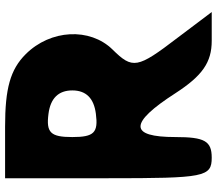

<svg xmlns="http://www.w3.org/2000/svg" viewBox="-70 -854 873 774"><g transform="rotate(-90 367.0 -466.5)"><path d="M36 -467C36 -79 41 -50 119 -50C186 -50 202 -79 202 -196C202 -384 258 -384 379 -196C449 -88 503 -50 590 -50H706L602 -188C478 -350 475 -369 555 -450C644 -541 636 -700 536 -800C474 -862 398 -883 244 -883H36ZM390 -612C390 -556 358 -525 296 -517C220 -507 202 -524 202 -612C202 -700 220 -718 296 -708C358 -700 390 -668 390 -612Z"/></g></svg>

Font: Hussar Skorodowane
Style: Bold
Weight: 700
Foundry: Cannot Into Space Fonts
Version: Version 0.892